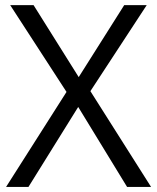

<svg xmlns="http://www.w3.org/2000/svg" viewBox="-20 -734 617 754"><path d="M335 -376 556.2 -713.9H467.8L289.1 -431.2L111.8 -713.9H20L241.2 -373L3.9 0H91.8L287.1 -314L479 0H573.2Z"/></svg>

Font: Sahel
Style: Regular
Weight: 400
Foundry: Saber Rastikerdar (saber.rastikerdar@gmail.com)
Version: Version 3.4.0